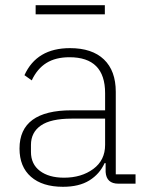

<svg xmlns="http://www.w3.org/2000/svg" viewBox="-20 -706 564 738"><path d="M55 -135Q55 -282 255 -282H384V-348Q384 -486 247 -486Q194 -486 158.5 -464Q123 -442 102 -397L74 -417Q121 -521 249 -521Q334 -521 379.5 -477.5Q425 -434 425 -353V-36H501V0H435Q389 0 386 -45V-79H382Q363 -37 323.5 -12.5Q284 12 222 12Q143 12 99 -26.5Q55 -65 55 -135ZM384 -149V-250H255Q175 -250 137 -223.5Q99 -197 99 -149V-122Q99 -75 133.5 -49Q168 -23 226 -23Q293 -23 338.5 -56.5Q384 -90 384 -149ZM383 -651H117V-686H383Z"/></svg>

Font: Anuphan ExtraLight
Style: Regular
Weight: 200
Designer: Cadson Demak
Version: Version 3.001